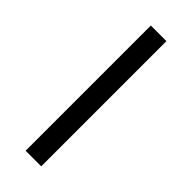

<svg xmlns="http://www.w3.org/2000/svg" viewBox="-314 -808 1078 1078"><g transform="rotate(45 225.5 -269.0)"><path d="M163 -766H287V228H163Z"/></g></svg>

Font: Noto Sans Armenian Condensed ExtraBold
Style: Regular
Weight: 800
Width: 3
Designer: Monotype Design Team
Foundry: Monotype Imaging Inc.
Version: Version 2.008; ttfautohint (v1.8.4.7-5d5b)